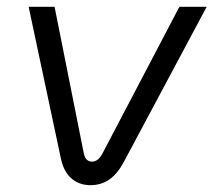

<svg xmlns="http://www.w3.org/2000/svg" viewBox="-20 -530 626 563"><path d="M245 13Q214 13 191 -5.5Q168 -24 159 -63L64 -510H140L226 -79Q229 -66 235.5 -61Q242 -56 250 -56Q268 -56 281 -81L506 -510H586L343 -55Q325 -21 301 -4Q277 13 245 13Z"/></svg>

Font: MuseoModerno Light
Style: Italic
Weight: 300
Italic angle: -9°
Designer: Pablo Cosgaya, Héctor Gatti, Marcela Romero, and the Authors of The MuseoModerno Project.
Foundry: Omnibus-Type Team
Version: Version 1.003